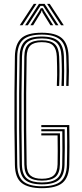

<svg xmlns="http://www.w3.org/2000/svg" viewBox="-20 -977 428 1003"><path d="M199 6Q127.8 6 93.2 -21.2Q58.8 -48.5 57.8 -116.2Q56 -216.8 55.4 -308.8Q54.8 -400.8 55.5 -492.1Q56.2 -583.5 57.8 -682.2Q59 -745.5 89.9 -775.8Q120.8 -806 198.2 -806Q270.8 -806 303.2 -777.6Q335.8 -749.2 338.2 -684Q340 -640 340 -606.1Q340 -572.2 338.2 -528.2H326Q327.2 -565.2 327.5 -601Q327.8 -636.8 326 -683.5Q323.8 -746 292.8 -771.1Q261.8 -796.2 198.2 -796.2Q131.2 -796.2 101.1 -769.8Q71 -743.2 70 -681.5Q68.2 -585 67.6 -490.2Q67 -395.5 67.8 -302.2Q68.5 -209 70 -116.5Q71 -54 102.4 -28.9Q133.8 -3.8 199 -3.8Q267.5 -3.8 297.8 -30Q328 -56.2 329.5 -116.5Q330.2 -146.2 330.6 -175.2Q331 -204.2 330.9 -237.5Q330.8 -270.8 330 -312.8H195.8V-323.5H342Q343.2 -256.2 343.1 -210.8Q343 -165.2 342 -116.2Q340.2 -50.8 307.1 -22.4Q274 6 199 6ZM199 -13.8Q138.5 -13.8 111 -37.5Q83.5 -61.2 82.2 -117.2Q80.5 -210.5 80 -301.6Q79.5 -392.8 80 -486.6Q80.5 -580.5 82.5 -681.8Q83.5 -735.2 109.1 -760.8Q134.8 -786.2 198.2 -786.2Q257.8 -786.2 284.6 -762.4Q311.5 -738.5 313.8 -683.2Q315.2 -639.8 315.2 -605.4Q315.2 -571 313.8 -528.2H301.2Q303 -571 303 -605.1Q303 -639.2 301.2 -682Q299.2 -733.2 275 -754.8Q250.8 -776.2 198.2 -776.2Q142.5 -776.2 119.1 -753.5Q95.8 -730.8 94.8 -681.5Q93 -581.5 92.4 -488.8Q91.8 -396 92.4 -304.5Q93 -213 94.5 -116.8Q95.8 -64.5 121.4 -44.1Q147 -23.8 199 -23.8Q253.2 -23.8 278.5 -44.9Q303.8 -66 305 -117Q305.8 -153.5 306 -191.4Q306.2 -229.2 305.5 -291.2H195.8V-302H317.8Q318.5 -251.8 318.5 -205.4Q318.5 -159 317.2 -116.8Q316 -61.5 288.4 -37.6Q260.8 -13.8 199 -13.8ZM199 -33.5Q153.2 -33.5 130.5 -51.9Q107.8 -70.2 107 -117Q105.5 -206.5 104.8 -297.8Q104 -389 104.6 -484.4Q105.2 -579.8 107 -681.2Q107.8 -728.8 130.1 -747.6Q152.5 -766.5 198.2 -766.5Q245 -766.5 266.1 -746.8Q287.2 -727 289 -681.5Q290.8 -639.5 290.8 -605Q290.8 -570.5 289 -528.2H276.8Q278.2 -562.2 278.5 -585.8Q278.8 -609.2 278.2 -631Q277.8 -652.8 276.8 -681.2Q275.2 -719.8 258.2 -738.2Q241.2 -756.8 198.2 -756.8Q157.2 -756.8 138.6 -739Q120 -721.2 119.2 -679Q117.5 -586.8 116.9 -491.5Q116.2 -396.2 117 -302Q117.8 -207.8 119.2 -118Q120 -76.2 139.6 -59.8Q159.2 -43.2 199 -43.2Q241.8 -43.2 260.8 -60.8Q279.8 -78.2 280.8 -118.5Q281.5 -151.2 281.5 -187.9Q281.5 -224.5 280.8 -269.8H195.8V-280.5H293.2Q293.8 -230.8 293.8 -189.5Q293.8 -148.2 293 -117.5Q292 -70.8 269 -52.1Q246 -33.5 199 -33.5ZM83.2 -845 156.5 -956.8H170.5L97.5 -845ZM111.2 -845 183.5 -956.8H213L285.2 -845H271L218 -927.2L205.2 -946.5H191.5L178.5 -927L125.5 -845ZM138.8 -845 185 -918.5 193.2 -934.2H203.5L211.8 -918.5L257.8 -845H243.5L202.5 -911.5L199.5 -922H197.2L194 -911.5L153.2 -845ZM299 -845 226 -956.8H239.8L313.2 -845Z"/></svg>

Font: Big Shoulders Inline Text Thin Light
Style: Regular
Weight: 300
Version: Version 2.002